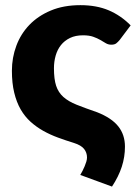

<svg xmlns="http://www.w3.org/2000/svg" viewBox="-20 -546 520 726"><path d="M433 -395.5Q426 -387 419.5 -382Q413 -377 401 -377Q389.5 -377 380.2 -382.5Q371 -388 359.5 -394.8Q348 -401.5 332.5 -407Q317 -412.5 294 -412.5Q265.5 -412.5 244.8 -402.5Q224 -392.5 210.5 -375.5Q197 -358.5 190.5 -335.8Q184 -313 184 -288Q184 -247 192.2 -221.8Q200.5 -196.5 219.5 -179.5Q238.5 -162.5 269.8 -150Q301 -137.5 347.5 -121.5Q402 -100 427.2 -68.2Q452.5 -36.5 452.5 8.5Q452.5 47.5 440.5 84.5Q428.5 121.5 403.5 159.5L283.5 115.5Q287.5 109 292 100.2Q296.5 91.5 300.2 82.5Q304 73.5 306.5 65Q309 56.5 309 49.5Q309 31 297.8 17Q286.5 3 259.5 -5.5Q228.5 -15 199.2 -25.8Q170 -36.5 144 -51Q118 -65.5 96 -85.2Q74 -105 58.2 -132.2Q42.5 -159.5 33.8 -195.5Q25 -231.5 25 -278.5Q25 -328 41.8 -373Q58.5 -418 91.2 -452Q124 -486 172.2 -506.2Q220.5 -526.5 284 -526.5Q345 -526.5 391 -507Q437 -487.5 474 -450Z"/></svg>

Font: Lato 2
Style: Regular
Weight: 900
Designer: Lukasz Dziedzic with Adam Twardoch and Botio Nikoltchev
Foundry: tyPoland Lukasz Dziedzic
Version: Version 2.015; 2015-08-06; http://www.latofonts.com/